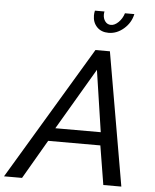

<svg xmlns="http://www.w3.org/2000/svg" viewBox="-107 -968 820 1019"><g transform="rotate(5 302.5 -459.0)"><path d="M378 -710H455L578 0H482L448 -208H170L49 0H-47ZM444 -278 395 -606 202 -278ZM448 -850Q468 -850 488 -869.5Q508 -889 517 -918H567Q557 -871 520 -839Q483 -807 439 -807Q400 -807 377 -831Q354 -855 354 -892Q354 -905 357 -918H408Q407 -914 406.5 -910Q406 -906 406 -901Q406 -880 417.5 -865Q429 -850 448 -850Z"/></g></svg>

Font: Raleway Medium
Style: Italic
Weight: 500
Italic angle: -12°
Designer: Matt McInerney, Pablo Impallari, Rodrigo Fuenzalida
Foundry: Matt McInerney, Pablo Impallari, Rodrigo Fuenzalida
Version: Version 4.026